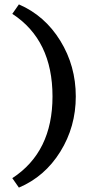

<svg xmlns="http://www.w3.org/2000/svg" viewBox="-20 -731 422 874"><path d="M66 123 36 80Q219 -39 219 -292Q219 -549 36 -668L66 -711Q184 -660 254.5 -545.5Q325 -431 325 -292Q325 -154 254.5 -40.5Q184 73 66 123Z"/></svg>

Font: EauTestText Semibold
Style: Regular
Weight: 600
Designer: Christian Thalmann (Catharsis Fonts)
Version: Version 0.001;PS 000.001;hotconv 1.0.88;makeotf.lib2.5.64775